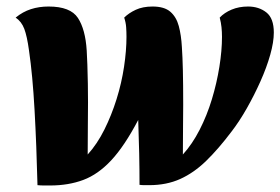

<svg xmlns="http://www.w3.org/2000/svg" viewBox="-20 -550 860 589"><path d="M134 19Q125 19 115 19Q105 19 95 18Q92 -105 86 -212.5Q80 -320 69 -395Q63 -439 54.5 -461.5Q46 -484 28 -496Q50 -514 75 -522Q100 -530 129 -530Q196 -530 219 -495Q242 -460 246 -395Q247 -379 248 -351.5Q249 -324 249.5 -293Q250 -262 250 -236Q250 -204 249.5 -163.5Q249 -123 249 -76Q278 -108 300 -152Q322 -196 337.5 -245.5Q353 -295 360.5 -345Q368 -395 368 -437Q368 -452 367 -466.5Q366 -481 361 -496Q375 -510 396.5 -520Q418 -530 448 -530Q484 -530 502.5 -514Q521 -498 528.5 -470Q536 -442 538 -405Q540 -376 541 -334.5Q542 -293 542 -229Q542 -199 541.5 -161.5Q541 -124 541 -76Q570 -108 592.5 -152Q615 -196 630 -245.5Q645 -295 653 -345Q661 -395 661 -437Q661 -452 659.5 -466.5Q658 -481 654 -496Q668 -511 690.5 -520.5Q713 -530 741 -530Q774 -530 797 -512Q820 -494 820 -450Q820 -421 809 -382Q798 -343 779 -300.5Q760 -258 737 -217.5Q714 -177 690 -146Q650 -93 612.5 -56.5Q575 -20 533 -1Q491 18 438 18Q430 18 422.5 18Q415 18 408 17Q408 -30 407 -79.5Q406 -129 404 -182Q362 -102 321.5 -58.5Q281 -15 235.5 2Q190 19 134 19Z"/></svg>

Font: Sansita Swashed
Style: Bold
Weight: 700
Designer: Pablo Cosgaya
Foundry: Omnibus-Type
Version: Version 1.003; ttfautohint (v1.8.3)